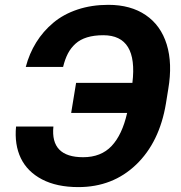

<svg xmlns="http://www.w3.org/2000/svg" viewBox="-20 -757 741 787"><path d="M45.8 -238.3H198.9Q186.1 -112.6 320.7 -112.6Q394.2 -112.6 437.5 -158.6Q480.8 -204.5 501.1 -294H271.7L291.9 -417.3H522.7Q546.2 -612.6 403.4 -612.6Q365.4 -612.6 337 -603.9Q308.6 -595.2 289.4 -577.8Q270.2 -560.4 258.3 -537.5Q246.4 -514.6 238.6 -482.6H85.6Q100.1 -537.6 128.4 -583.1Q156.6 -628.6 198.2 -663.5Q239.7 -698.5 297.6 -717.9Q355.5 -737.2 424 -737.2Q515.6 -737.2 577.4 -695.1Q639.2 -653.1 663.4 -574.9Q687.5 -496.8 669.7 -392L660.2 -333.1Q633.9 -174 537.8 -82Q441.8 9.9 301.1 9.9Q212.7 9.9 152.3 -21.7Q92 -53.3 65.3 -108.8Q38.7 -164.4 45.8 -238.3Z"/></svg>

Font: Karasuma Gothic
Style: Bold Italic
Weight: 700
Italic angle: 9.39998°
Designer: Rasmus Andersson / Ryoko Nishizuka
Foundry: Genbu
Version: Version 1.00